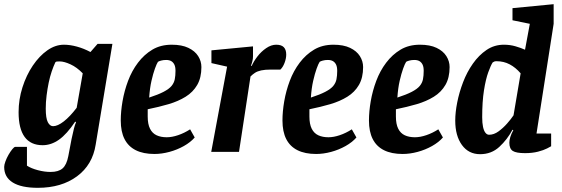

<svg xmlns="http://www.w3.org/2000/svg" viewBox="-55 -727 2690 919"><path d="M126 172Q47 172 6 146.5Q-35 121 -35 72Q-35 62 -29 45.5Q-23 29 -14 13.5Q-5 -2 4 -13Q13 -24 18 -24H74V66Q94 79 126 87.5Q158 96 187 96Q225 96 244.5 79Q264 62 272 20Q281 -30 287.5 -61.5Q294 -93 299 -112Q304 -131 309 -142L305 -145Q265 -85 227.5 -58.5Q190 -32 149 -32Q92 -32 63 -71.5Q34 -111 34 -190Q34 -251 52.5 -309Q71 -367 102 -413Q133 -459 171.5 -486Q210 -513 251 -513Q280 -513 313 -504Q346 -495 378 -478L412 -517H483L403 -35Q388 62 313.5 117Q239 172 126 172ZM199 -123Q221 -123 250.5 -146Q280 -169 312 -211L341 -376Q313 -405 282.5 -419Q252 -433 231 -433Q221 -433 217 -432.5Q213 -432 210 -429Q201 -410 192.5 -385Q184 -360 178 -331Q172 -302 168 -270Q164 -238 164 -207Q164 -161 174 -142Q184 -123 199 -123Z M684 10Q631 10 595 -8Q559 -26 541 -61.5Q523 -97 523 -150Q523 -193 531.5 -242.5Q540 -292 558 -340Q576 -388 605.5 -427Q635 -466 674.5 -489.5Q714 -513 767 -513Q815 -513 846.5 -498Q878 -483 893.5 -458.5Q909 -434 909 -406Q909 -355 889 -320.5Q869 -286 833.5 -264Q798 -242 752 -228.5Q706 -215 652 -204V-169Q652 -133 663 -111Q674 -89 694.5 -79.5Q715 -70 743 -70Q768 -70 797.5 -80Q827 -90 855 -108L877 -69Q857 -46 825 -28Q793 -10 756 0Q719 10 684 10ZM659 -260Q702 -274 728 -287.5Q754 -301 766 -315.5Q778 -330 781.5 -347.5Q785 -365 785 -388Q785 -407 779.5 -418Q774 -429 764.5 -434.5Q755 -440 740 -440Q727 -440 716 -437Q705 -434 701 -431Q695 -422 686.5 -398.5Q678 -375 670 -340Q662 -305 659 -260Z M956 0 1032 -408 957 -425V-486L1156 -505V-457Q1156 -446 1153 -434Q1150 -422 1146 -412H1150Q1159 -433 1177 -456.5Q1195 -480 1219 -496.5Q1243 -513 1267 -513Q1292 -513 1303.5 -501Q1315 -489 1315 -466Q1315 -447 1307 -426Q1299 -405 1287 -394H1242Q1213 -394 1195 -390Q1177 -386 1165.5 -378.5Q1154 -371 1144 -361L1089 0Z M1458 10Q1405 10 1369 -8Q1333 -26 1315 -61.5Q1297 -97 1297 -150Q1297 -193 1305.5 -242.5Q1314 -292 1332 -340Q1350 -388 1379.5 -427Q1409 -466 1448.5 -489.5Q1488 -513 1541 -513Q1589 -513 1620.5 -498Q1652 -483 1667.5 -458.5Q1683 -434 1683 -406Q1683 -355 1663 -320.5Q1643 -286 1607.5 -264Q1572 -242 1526 -228.5Q1480 -215 1426 -204V-169Q1426 -133 1437 -111Q1448 -89 1468.5 -79.5Q1489 -70 1517 -70Q1542 -70 1571.5 -80Q1601 -90 1629 -108L1651 -69Q1631 -46 1599 -28Q1567 -10 1530 0Q1493 10 1458 10ZM1433 -260Q1476 -274 1502 -287.5Q1528 -301 1540 -315.5Q1552 -330 1555.5 -347.5Q1559 -365 1559 -388Q1559 -407 1553.5 -418Q1548 -429 1538.5 -434.5Q1529 -440 1514 -440Q1501 -440 1490 -437Q1479 -434 1475 -431Q1469 -422 1460.5 -398.5Q1452 -375 1444 -340Q1436 -305 1433 -260Z M1872 10Q1819 10 1783 -8Q1747 -26 1729 -61.5Q1711 -97 1711 -150Q1711 -193 1719.5 -242.5Q1728 -292 1746 -340Q1764 -388 1793.5 -427Q1823 -466 1862.5 -489.5Q1902 -513 1955 -513Q2003 -513 2034.5 -498Q2066 -483 2081.5 -458.5Q2097 -434 2097 -406Q2097 -355 2077 -320.5Q2057 -286 2021.5 -264Q1986 -242 1940 -228.5Q1894 -215 1840 -204V-169Q1840 -133 1851 -111Q1862 -89 1882.5 -79.5Q1903 -70 1931 -70Q1956 -70 1985.5 -80Q2015 -90 2043 -108L2065 -69Q2045 -46 2013 -28Q1981 -10 1944 0Q1907 10 1872 10ZM1847 -260Q1890 -274 1916 -287.5Q1942 -301 1954 -315.5Q1966 -330 1969.5 -347.5Q1973 -365 1973 -388Q1973 -407 1967.5 -418Q1962 -429 1952.5 -434.5Q1943 -440 1928 -440Q1915 -440 1904 -437Q1893 -434 1889 -431Q1883 -422 1874.5 -398.5Q1866 -375 1858 -340Q1850 -305 1847 -260Z M2243 11Q2188 11 2156 -33Q2124 -77 2124 -150Q2124 -189 2133.5 -237Q2143 -285 2161.5 -333.5Q2180 -382 2208.5 -422.5Q2237 -463 2274 -488Q2311 -513 2357 -513Q2386 -513 2412 -505.5Q2438 -498 2458 -489L2481 -613L2398 -630V-688L2595 -707V-613L2513 -88H2583V-27Q2580 -25 2563.5 -16.5Q2547 -8 2520 -1Q2493 6 2458 6Q2416 6 2399.5 -4.5Q2383 -15 2383 -44Q2383 -56 2387.5 -71Q2392 -86 2402 -104L2398 -106Q2373 -59 2335 -24Q2297 11 2243 11ZM2286 -82Q2309 -82 2331 -98Q2353 -114 2372 -135.5Q2391 -157 2403 -175L2437 -376Q2413 -404 2384.5 -419Q2356 -434 2322 -434Q2315 -434 2311 -432.5Q2307 -431 2303 -428Q2294 -414 2282 -381Q2270 -348 2261.5 -294.5Q2253 -241 2253 -166Q2253 -138 2257 -119.5Q2261 -101 2268.5 -91.5Q2276 -82 2286 -82Z"/></svg>

Font: Faustina
Style: Bold Italic
Weight: 700
Italic angle: -8°
Designer: Alfonso Garcia
Foundry: http://www.omnibus-type.com
Version: Version 1.200